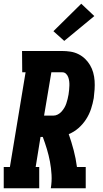

<svg xmlns="http://www.w3.org/2000/svg" viewBox="-30 -1008 550 1028"><path d="M-10 0V-114H23L107 -621H89L88 -735H302Q325 -735 347.5 -731.5Q370 -728 390 -718Q410 -708 425.5 -693Q441 -678 452 -659.5Q463 -641 469 -619.5Q475 -598 476.5 -575.5Q478 -553 476.5 -529.5Q475 -506 472 -483Q467 -454 457.5 -425Q448 -396 431 -369.5Q414 -343 390 -322Q366 -301 338 -290Q353 -247 364.5 -203.5Q376 -160 382 -114H429V0H242Q248 -36 246 -72Q244 -108 237.5 -142.5Q231 -177 221 -210Q211 -243 199 -275H187L161 -114H180V0ZM206 -389H256Q268 -389 279.5 -395Q291 -401 299.5 -410.5Q308 -420 314.5 -431Q321 -442 325 -454Q329 -466 332 -478Q335 -490 337 -502Q339 -514 340 -526Q341 -538 341.5 -549.5Q342 -561 340.5 -573Q339 -585 335 -595.5Q331 -606 323 -613.5Q315 -621 303 -621H245ZM314 -789 256 -841 405 -988 475 -922Z"/></svg>

Font: Iosevka Curly Slab Heavy
Style: Italic
Weight: 900
Italic angle: -9°
Monospace: yes
Designer: Belleve Invis
Foundry: Belleve Invis
Version: Version 22.1.2; ttfautohint (v1.8.4)